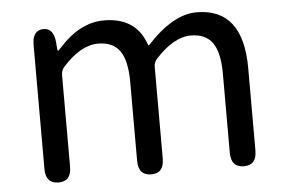

<svg xmlns="http://www.w3.org/2000/svg" viewBox="-44 -618 1014 679"><g transform="rotate(-5 463.0 -278.5)"><path d="M138 0Q92 0 92 -52V-492Q92 -543 129 -545Q167 -547 172 -496L174 -470Q175 -464 176.5 -464Q178 -464 188 -475Q262 -557 347 -557Q461 -557 495 -458Q497 -453 500 -457Q592 -557 676 -557Q841 -557 841 -344V-52Q841 0 796 0Q750 0 750 -52V-332Q750 -408 725.5 -442.5Q701 -477 649 -477Q588 -477 523 -406Q512 -394 512 -378V-52Q512 0 467 0Q421 0 421 -52V-332Q421 -408 396.5 -442.5Q372 -477 320 -477Q257 -477 194 -406Q183 -394 183 -378V-52Q183 0 138 0Z"/></g></svg>

Font: Resource Han Rounded HK
Style: Regular
Weight: 400
Designer: Cyano Hao (round all glyphs); Ryoko NISHIZUKA  (kana, bopomofo & ideographs); Paul D. Hunt (Latin, Greek & Cyrillic); Sa
Foundry: Cyano Hao
Version: 0.990